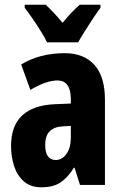

<svg xmlns="http://www.w3.org/2000/svg" viewBox="-20 -786 518 816"><path d="M255 -560Q336 -560 381 -510.5Q426 -461 426 -362V0H320L297 -73H294Q268 -31 237 -10.5Q206 10 156 10Q110 10 81.5 -15Q53 -40 40 -80Q27 -120 27 -165Q27 -252 74.5 -295.5Q122 -339 211 -343L281 -346V-364Q281 -444 224 -444Q177 -444 109 -404L70 -512Q149 -560 255 -560ZM247 -249Q172 -245 172 -171Q172 -106 217 -106Q244 -106 262.5 -132Q281 -158 281 -201V-251ZM180 -606Q171 -625 154 -652.5Q137 -680 118 -707.5Q99 -735 85 -753V-766H174Q205 -738 246 -689Q267 -715 284.5 -733Q302 -751 319 -766H407V-753Q393 -734 375 -707Q357 -680 340 -653Q323 -626 312 -606Z"/></svg>

Font: Noto Sans ExtraCondensed ExtraBold
Style: Regular
Weight: 800
Width: 2
Designer: Monotype Design Team
Foundry: Monotype Imaging Inc.
Version: Version 2.013; ttfautohint (v1.8.4.7-5d5b)